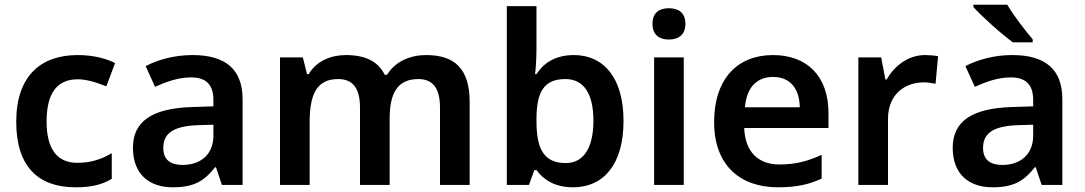

<svg xmlns="http://www.w3.org/2000/svg" viewBox="-20 -786 4613 816"><path d="M300 10C370 10 413 -1 455 -26V-135C413 -110 368 -94 308 -94C223 -94 178 -153 178 -269C178 -388 221 -449 310 -449C348 -449 390 -436 432 -419L469 -518C432 -537 377 -552 310 -552C157 -552 49 -467 49 -268C49 -76 145 10 300 10Z M798 -552C723 -552 652 -533 599 -505L639 -417C688 -439 738 -457 792 -457C852 -457 887 -430 887 -361V-334L793 -331C626 -325 545 -270 545 -158C545 -43 617 10 714 10C804 10 847 -16 894 -75H898L923 0H1011V-364C1011 -492 938 -552 798 -552ZM821 -254 887 -256V-210C887 -127 830 -85 756 -85C707 -85 674 -105 674 -157C674 -215 710 -250 821 -254Z M1791 -552C1725 -552 1660 -526 1625 -468H1615C1587 -526 1531 -552 1450 -552C1387 -552 1325 -527 1292 -471H1285L1267 -542H1170V0H1296V-265C1296 -384 1325 -450 1417 -450C1481 -450 1510 -409 1510 -329V0H1636V-282C1636 -391 1670 -450 1758 -450C1821 -450 1850 -409 1850 -329V0H1976V-353C1976 -493 1913 -552 1791 -552Z M2260 -580V-760H2134V0H2228L2251 -63H2260C2289 -24 2335 10 2416 10C2544 10 2630 -86 2630 -272C2630 -456 2545 -552 2419 -552C2338 -552 2289 -516 2260 -471H2254C2257 -493 2260 -537 2260 -580ZM2383 -450C2459 -450 2502 -391 2502 -273C2502 -156 2459 -93 2385 -93C2289 -93 2260 -156 2260 -272V-283C2261 -396 2292 -450 2383 -450Z M2823 -751C2784 -751 2753 -734 2753 -685C2753 -636 2784 -618 2823 -618C2861 -618 2893 -636 2893 -685C2893 -734 2861 -751 2823 -751ZM2886 -542H2760V0H2886Z M3265 -552C3115 -552 3015 -452 3015 -267C3015 -82 3127 10 3286 10C3366 10 3418 -2 3472 -27V-128C3413 -101 3362 -87 3292 -87C3200 -87 3146 -144 3143 -242H3501V-306C3501 -461 3411 -552 3265 -552ZM3265 -459C3342 -459 3378 -405 3379 -330H3146C3153 -415 3197 -459 3265 -459Z M3912 -552C3838 -552 3781 -505 3748 -448H3743L3725 -542H3628V0H3754V-281C3754 -386 3827 -436 3906 -436C3921 -436 3943 -433 3956 -430L3967 -547C3952 -550 3929 -552 3912 -552Z M4261 -766H4117V-756C4150 -719 4236 -641 4285 -606H4369V-619C4337 -656 4287 -721 4261 -766ZM4282 -552C4207 -552 4136 -533 4083 -505L4123 -417C4172 -439 4222 -457 4276 -457C4336 -457 4371 -430 4371 -361V-334L4277 -331C4110 -325 4029 -270 4029 -158C4029 -43 4101 10 4198 10C4288 10 4331 -16 4378 -75H4382L4407 0H4495V-364C4495 -492 4422 -552 4282 -552ZM4305 -254 4371 -256V-210C4371 -127 4314 -85 4240 -85C4191 -85 4158 -105 4158 -157C4158 -215 4194 -250 4305 -254Z"/></svg>

Font: Noto Sans Tai Tham SemiBold
Style: Regular
Weight: 600
Designer: Monotype Design Team 2013. Revised by David WIlliams 2020
Foundry: Monotype Imaging Inc.
Version: Version 2.002